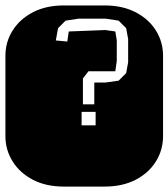

<svg xmlns="http://www.w3.org/2000/svg" viewBox="-22 -689 622 709"><path d="M213.9 0Q147.9 0 99.6 -25.1Q51.3 -50.3 24.7 -92.8Q-2 -135.3 -2 -186V-482.9Q-2 -534.2 24.7 -576.4Q51.3 -618.7 99.6 -643.8Q147.9 -668.9 213.9 -668.9H364.3Q430.2 -668.9 478.8 -643.8Q527.3 -618.7 553.7 -576.4Q580.1 -534.2 580.1 -482.9V-186Q580.1 -135.3 553.7 -92.8Q527.3 -50.3 478.8 -25.1Q430.2 0 364.3 0ZM284.2 -303.7H326.2V-384.3H367.7L416 -391.1L443.8 -418.9L451.2 -459V-544.9L443.8 -585L416 -612.8L368.2 -620.1H268.1L220.2 -612.8L192.4 -585L184.1 -539.6L226.6 -535.6Q228 -543.5 229.2 -554Q230.5 -564.5 231.9 -572.8L366.7 -578.1L403.8 -572.8L409.2 -540V-463.9L403.8 -425.8H304.7L284.2 -399.4ZM279.3 -226.1H331.1V-275.9H279.3Z"/></svg>

Font: Monofett
Style: Regular
Weight: 400
Designer: Vernon Adams
Foundry: Vernon Adams
Version: Version 1.100; ttfautohint (v1.8.4.7-5d5b);gftools[0.9.28]